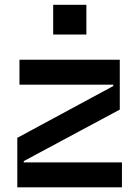

<svg xmlns="http://www.w3.org/2000/svg" viewBox="-20 -801 591 821"><path d="M501.4 0H54V-211.6L464.5 -433.2V-438.9H63.2V-545.5H492.2V-332.4L81.7 -112.2V-106.5H501.4ZM349.4 -653.4H207.4V-780.5H349.4Z"/></svg>

Font: Riot Sans
Style: Bold
Weight: 600
Designer: Rasmus Andersson
Foundry: rsms
Version: Version 4.001